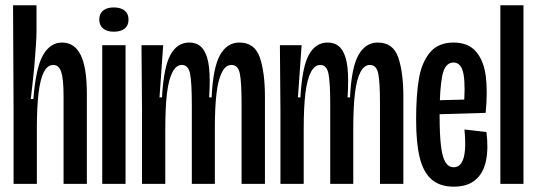

<svg xmlns="http://www.w3.org/2000/svg" viewBox="-20 -700 2044 731"><path d="M31.7 -273.3 29.7 -680H119V-577.3Q119 -548 110.7 -447.3Q107.3 -413.3 103.8 -381.5Q100.3 -349.7 97.3 -323H107Q116.7 -443.7 144.2 -490.8Q171.7 -538 216 -538Q263.7 -538 287.2 -490.7Q310.7 -443.3 310.7 -342.3V0H222V-334Q222 -398 213.3 -425.3Q204.7 -452.7 183 -452.7Q160.7 -452.7 146.8 -425.5Q133 -398.3 126.7 -344.7Q120.3 -291 120.3 -208.7V0H31.7Z M369.3 -528H458V0H369.3ZM358 -625.6Q358 -648 372.6 -659.8Q387.1 -671.7 413.2 -671.7Q439.3 -671.7 454.3 -659.8Q469.3 -648 469.3 -625.3Q469.3 -602.7 454.5 -591Q439.7 -579.3 413 -579.3Q387.7 -579.3 372.8 -591.2Q358 -603.1 358 -625.6Z M520.7 -277.3 518.7 -528H601.3L587.3 -329.3H596.7Q603.3 -445.3 629.2 -491.7Q655 -538 700 -538Q735.3 -538 753.3 -512.7Q771.3 -487.3 776 -443Q780.7 -398.7 776.3 -329.3H785.7Q791 -443.3 817.8 -490.7Q844.7 -538 891.3 -538Q949.7 -538 969.2 -481.3Q988.7 -424.7 988.7 -331.3V0H899.7V-308.7Q899.7 -386.3 893.2 -419.5Q886.7 -452.7 861 -452.7Q839.7 -452.7 825.3 -425.5Q811 -398.3 804.5 -345.8Q798 -293.3 798 -210.7V0H710.3V-303.3Q710.3 -384.3 703.8 -418.5Q697.3 -452.7 672.3 -452.7Q651 -452.7 636.7 -425.5Q622.3 -398.3 615.8 -345.3Q609.3 -292.3 609.3 -208V0H520.7Z M1047.7 -277.3 1045.7 -528H1128.3L1114.3 -329.3H1123.7Q1130.3 -445.3 1156.2 -491.7Q1182 -538 1227 -538Q1262.3 -538 1280.3 -512.7Q1298.3 -487.3 1303 -443Q1307.7 -398.7 1303.3 -329.3H1312.7Q1318 -443.3 1344.8 -490.7Q1371.7 -538 1418.3 -538Q1476.7 -538 1496.2 -481.3Q1515.7 -424.7 1515.7 -331.3V0H1426.7V-308.7Q1426.7 -386.3 1420.2 -419.5Q1413.7 -452.7 1388 -452.7Q1366.7 -452.7 1352.3 -425.5Q1338 -398.3 1331.5 -345.8Q1325 -293.3 1325 -210.7V0H1237.3V-303.3Q1237.3 -384.3 1230.8 -418.5Q1224.3 -452.7 1199.3 -452.7Q1178 -452.7 1163.7 -425.5Q1149.3 -398.3 1142.8 -345.3Q1136.3 -292.3 1136.3 -208V0H1047.7Z M1564.3 -244.3Q1564.3 -337 1574.8 -399.5Q1585.3 -462 1616.8 -500Q1648.3 -538 1706.7 -538Q1763 -538 1792.5 -503.3Q1822 -468.7 1829.5 -410.2Q1837 -351.7 1829 -270.3L1624.3 -264.3V-317.7L1764.3 -321.3L1744.3 -276Q1753 -370.3 1745 -416.2Q1737 -462 1706.7 -462Q1674.3 -462 1664 -412.2Q1653.7 -362.3 1653.7 -263.3Q1653.7 -188.7 1658.8 -145.3Q1664 -102 1675.7 -82.7Q1687.3 -63.3 1707 -63.3Q1726.7 -63.3 1737.3 -80.5Q1748 -97.7 1750.3 -129.3Q1752.7 -161 1748.3 -207L1832 -197.3Q1840 -134.7 1830.3 -87.8Q1820.7 -41 1790.3 -15.2Q1760 10.7 1707.7 10.7Q1654.3 10.7 1622.8 -17.2Q1591.3 -45 1577.8 -100.7Q1564.3 -156.3 1564.3 -244.3Z M1885 -680H1973V0H1885Z"/></svg>

Font: Bricolage Grotesque 96pt Condensed ExBd
Style: Regular
Weight: 800
Width: 3
Designer: Mathieu Triay
Foundry: Atelier Triay
Version: Version 1.001;Glyphs 3.2 (3207)